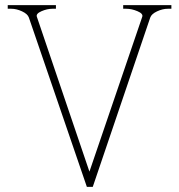

<svg xmlns="http://www.w3.org/2000/svg" viewBox="-20 -720 695 745"><path d="M92 -652Q87 -666 65.5 -676Q44 -686 24 -686H10V-700H197V-686H183Q163 -686 141 -676.5Q119 -667 123 -655L327 -54L532 -655Q536 -667 513.5 -676.5Q491 -686 470 -686H458V-700H645V-686H631Q611 -686 589.5 -676Q568 -666 563 -652L340 5H317Z"/></svg>

Font: Taviraj Thin
Style: Regular
Weight: 250
Designer: Katatrad Team
Foundry: CadsonDemak
Version: Version 1.001